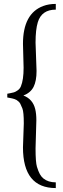

<svg xmlns="http://www.w3.org/2000/svg" viewBox="-20 -726 321 977"><path d="M96.9 23.9 101.1 -97.9Q101.1 -156 93.9 -174.1Q86.7 -192.1 83.1 -198.5Q79.6 -204.8 74 -209.7Q68.4 -214.6 64.1 -217.3Q59.8 -220 52.9 -222.2Q45.9 -224.4 41.4 -225.3Q36.9 -226.3 29.2 -227.7Q21.5 -229 17.1 -230V-249Q20.5 -249.8 31.9 -251.8Q43.2 -253.9 50.9 -256.1Q58.6 -258.3 69.9 -266.2Q81.3 -274.2 86.4 -286.9Q100.1 -319.6 100.1 -381.1L96.9 -502.9Q96.9 -656.7 199.5 -695.3Q228 -706.1 263.9 -706.1V-677Q191.9 -677 172.4 -612.8Q160.9 -575.7 160.9 -509L166 -365Q166 -313.7 150.8 -283.8Q135.5 -253.9 99.1 -240Q146.7 -221.9 159.2 -171.1Q165 -147.5 165 -114L160.9 29.1Q160.9 99.6 168 122.7Q175 145.8 182.7 159.8Q190.4 173.8 201.2 182.4Q225.3 201.9 263.9 201.9V231Q96.9 231 96.9 23.9Z"/></svg>

Font: Linden Hill
Style: Regular
Weight: 400
Version: Version 1.202